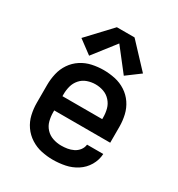

<svg xmlns="http://www.w3.org/2000/svg" viewBox="-183 -888 942 1016"><g transform="rotate(30 288.0 -380.5)"><path d="M290 8Q328 8 365 0.5Q402 -7 434 -27.5Q466 -48 485.5 -81Q505 -114 507 -152H408Q406 -133 394 -117.5Q382 -102 364.5 -93.5Q347 -85 328.5 -82Q310 -79 291 -79Q265 -79 240 -87.5Q215 -96 197.5 -115Q180 -134 173.5 -159Q167 -184 167 -210V-222H509V-320Q509 -355 501 -390Q493 -425 473 -454.5Q453 -484 423 -503.5Q393 -523 358 -530.5Q323 -538 288 -538Q253 -538 218 -530.5Q183 -523 153 -503.5Q123 -484 103 -454.5Q83 -425 75 -390Q67 -355 67 -320V-210Q67 -175 75 -140Q83 -105 103.5 -75.5Q124 -46 154.5 -26.5Q185 -7 220 0.5Q255 8 290 8ZM167 -309V-320Q167 -346 173.5 -370.5Q180 -395 197 -414.5Q214 -434 238.5 -442.5Q263 -451 288 -451Q314 -451 338 -442.5Q362 -434 379.5 -414.5Q397 -395 403.5 -370.5Q410 -346 410 -320V-309ZM182 -565 288 -701 394 -565 476 -626 342 -769H234L100 -626Z"/></g></svg>

Font: Iosevka Sparkle Medium
Style: Regular
Weight: 500
Designer: Belleve Invis
Foundry: Belleve Invis
Version: Version 4.5.0; ttfautohint (v1.8.3)